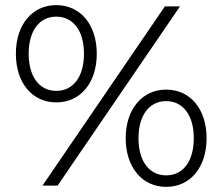

<svg xmlns="http://www.w3.org/2000/svg" viewBox="-20 -725 869 750"><path d="M200 -325C293 -325 358 -400 358 -515C358 -630 293 -705 200 -705C106 -705 42 -629 42 -515C42 -401 106 -325 200 -325ZM146 0H205L683 -700H624ZM200 -370C134 -370 92 -425 92 -515C92 -605 134 -660 200 -660C265 -660 308 -606 308 -515C308 -424 265 -370 200 -370ZM629 5C723 5 787 -71 787 -185C787 -299 723 -375 629 -375C536 -375 471 -299 471 -185C471 -71 536 5 629 5ZM629 -40C564 -40 521 -94 521 -185C521 -276 564 -330 629 -330C695 -330 737 -275 737 -185C737 -95 695 -40 629 -40Z"/></svg>

Font: Talent
Style: Regular
Weight: 400
Designer: Mike Powis
Version: Version 1.001;hotconv 1.0.109;makeotfexe 2.5.65596